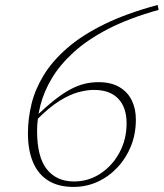

<svg xmlns="http://www.w3.org/2000/svg" viewBox="-20 -726 644 756"><path d="M601 -706.5 604.5 -687Q489 -655 406.8 -612.5Q324.5 -570 270 -520.2Q215.5 -470.5 184 -417.5Q152.5 -364.5 139.2 -311.8Q126 -259 126 -211Q126 -107.5 164.5 -59.5Q203 -11.5 271 -11.5Q328.5 -11.5 375.5 -42.5Q422.5 -73.5 450.5 -125.5Q478.5 -177.5 478.5 -241Q478.5 -302.5 445.8 -337.2Q413 -372 349.5 -372Q322.5 -372 288.8 -363Q255 -354 214.2 -328.8Q173.5 -303.5 124.5 -254L121 -267.5Q162 -306.5 195 -332.5Q228 -358.5 256.5 -373.8Q285 -389 312 -395.8Q339 -402.5 367.5 -402.5Q417.5 -402.5 450 -383.2Q482.5 -364 498.8 -331Q515 -298 515 -255Q515 -199 495.8 -151Q476.5 -103 442.5 -66.8Q408.5 -30.5 364.2 -10.2Q320 10 269.5 10Q209.5 10 169.5 -15.2Q129.5 -40.5 109.8 -87.8Q90 -135 90 -201Q90 -258.5 104 -316.2Q118 -374 151.8 -429.5Q185.5 -485 243.8 -536Q302 -587 390 -630.2Q478 -673.5 601 -706.5Z"/></svg>

Font: Newsreader ExtraLight
Style: Italic
Weight: 250
Italic angle: -17°
Designer: Hugues Gentile
Foundry: Production Type
Version: Version 1.003